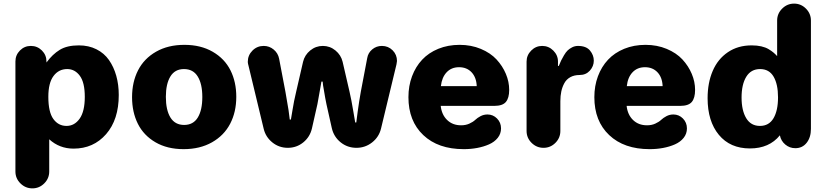

<svg xmlns="http://www.w3.org/2000/svg" viewBox="-20 -806 4549 1057"><path d="M64.9 138.2V-467.8Q64.9 -502.9 89.8 -528.1Q114.7 -553.2 149.9 -553.2Q185.5 -553.2 210.7 -528.1Q235.8 -502.9 235.8 -467.8V-461.9Q269 -507.3 309.1 -531.7Q349.1 -556.2 414.1 -556.2Q468.3 -556.2 511 -534.7Q553.7 -513.2 580.1 -475.3Q606.4 -437.5 620.1 -388.7Q633.8 -339.8 633.8 -283.2Q633.8 -147.5 564.2 -67.6Q494.6 12.2 384.8 12.2Q307.6 12.2 251 -39.1V138.2Q251 176.3 223.6 203.6Q196.3 231 158.2 231Q120.1 231 92.5 203.6Q64.9 176.3 64.9 138.2ZM246.1 -272.9Q246.1 -189 273.7 -150.9Q301.3 -112.8 346.2 -112.8Q390.1 -112.8 418.5 -152.8Q446.8 -192.9 446.8 -272.9Q446.8 -352.1 419.4 -388.9Q392.1 -425.8 350.1 -425.8Q303.2 -425.8 274.7 -387.7Q246.1 -349.6 246.1 -272.9Z M707 -271Q707 -354.5 740.2 -419.2Q773.4 -483.9 839.4 -521.5Q905.3 -559.1 995.1 -559.1Q1085.4 -559.1 1151.1 -521Q1216.8 -482.9 1248.8 -418.9Q1280.8 -355 1280.8 -272.9Q1280.8 -189.5 1247.1 -124.8Q1213.4 -60.1 1147 -22.5Q1080.6 15.1 990.7 15.1Q900.9 15.1 835.9 -22.7Q771 -60.5 739 -124.5Q707 -188.5 707 -271ZM893.1 -272.9Q893.1 -200.2 918.2 -159.2Q943.4 -118.2 993.7 -118.2Q1043.9 -118.2 1068.8 -158.9Q1093.8 -199.7 1093.8 -272Q1093.8 -343.8 1068.6 -384.8Q1043.5 -425.8 992.7 -425.8Q942.9 -425.8 918 -385Q893.1 -344.2 893.1 -272.9Z M1344.2 -465.8Q1344.2 -502 1369.9 -527.6Q1395.5 -553.2 1431.6 -553.2Q1462.9 -553.2 1486.8 -533.2Q1510.7 -513.2 1516.6 -482.9L1551.3 -300.8Q1562.5 -237.3 1568.4 -200.2L1575.2 -147.9H1581.5L1590.3 -200.2Q1597.7 -248 1610.4 -300.8L1648.4 -465.8Q1657.2 -502.9 1687.7 -528.1Q1718.3 -553.2 1757.3 -553.2Q1796.4 -553.2 1826.9 -528.1Q1857.4 -502.9 1866.2 -465.8L1904.3 -300.8Q1914.1 -259.3 1925.3 -191.9L1935.5 -131.8H1941.4L1949.2 -191.9Q1957 -248.5 1966.3 -300.8L2001.5 -485.8Q2006.3 -515.1 2029.3 -534.2Q2052.2 -553.2 2082.5 -553.2Q2117.2 -553.2 2141.4 -529.1Q2165.5 -504.9 2165.5 -470.2Q2165.5 -468.8 2162.6 -451.2L2077.6 -98.1Q2066.4 -51.8 2028.6 -22Q1990.7 7.8 1942.4 7.8Q1892.6 7.8 1855 -22.7Q1817.4 -53.2 1806.6 -101.1L1777.3 -231.9Q1771 -260.7 1762.2 -314.9Q1757.8 -336.4 1756.3 -356.9H1749.5L1742.2 -314.9Q1732.4 -255.9 1727.5 -232.9L1697.3 -99.1Q1686.5 -52.2 1649.7 -22.2Q1612.8 7.8 1564.5 7.8Q1516.1 7.8 1479.2 -22Q1442.4 -51.8 1431.6 -97.2L1347.7 -445.8Q1347.2 -447.8 1346.2 -451.7Q1345.2 -455.6 1344.7 -459.2Q1344.2 -462.9 1344.2 -465.8Z M2228.5 -271Q2228.5 -333 2248.3 -386Q2268.1 -439 2304 -477.3Q2339.8 -515.6 2393.1 -537.4Q2446.3 -559.1 2510.3 -559.1Q2573.7 -559.1 2627 -536.9Q2680.2 -514.6 2713.4 -478.8Q2746.6 -442.9 2764.9 -399.4Q2783.2 -356 2783.2 -311Q2783.2 -266.6 2765.1 -244.9Q2747.1 -223.1 2701.2 -223.1H2406.2Q2411.6 -174.3 2441.7 -145.3Q2471.7 -116.2 2518.6 -116.2Q2543.9 -116.2 2564.2 -125.5Q2584.5 -134.8 2596.2 -146Q2607.9 -157.2 2625.5 -166.5Q2643.1 -175.8 2663.6 -175.8Q2694.3 -175.8 2716.3 -153.6Q2738.3 -131.3 2738.3 -99.1Q2738.3 -69.8 2720.2 -47.1Q2702.1 -24.4 2672.1 -11.2Q2642.1 2 2606.9 8.5Q2571.8 15.1 2533.2 15.1Q2392.1 15.1 2310.3 -62.3Q2228.5 -139.6 2228.5 -271ZM2407.2 -332H2604.5Q2602.5 -379.9 2576.2 -408Q2549.8 -436 2507.3 -436Q2465.3 -436 2439 -408.2Q2412.6 -380.4 2407.2 -332Z M2878.9 -85V-466.8Q2878.9 -502 2904.3 -527.6Q2929.7 -553.2 2964.8 -553.2Q3000.5 -553.2 3026.1 -527.6Q3051.8 -502 3051.8 -466.8V-442.9H3056.2Q3064 -461.9 3069.3 -473.1Q3074.7 -484.4 3085 -501.7Q3095.2 -519 3105.2 -528.6Q3115.2 -538.1 3130.1 -545.7Q3145 -553.2 3162.1 -553.2Q3207 -553.2 3228 -527.8Q3249 -502.4 3249 -472.2Q3249 -441.4 3227.3 -417.2Q3205.6 -393.1 3170.9 -393.1Q3141.1 -393.1 3119.6 -381.1Q3098.1 -369.1 3086.7 -347.9Q3075.2 -326.7 3070.1 -302.5Q3064.9 -278.3 3064.9 -249V-85Q3064.9 -46.9 3037.6 -19.5Q3010.3 7.8 2972.2 7.8Q2934.1 7.8 2906.5 -19.5Q2878.9 -46.9 2878.9 -85Z M3252 -271Q3252 -333 3271.7 -386Q3291.5 -439 3327.4 -477.3Q3363.3 -515.6 3416.5 -537.4Q3469.7 -559.1 3533.7 -559.1Q3597.2 -559.1 3650.4 -536.9Q3703.6 -514.6 3736.8 -478.8Q3770 -442.9 3788.3 -399.4Q3806.6 -356 3806.6 -311Q3806.6 -266.6 3788.6 -244.9Q3770.5 -223.1 3724.6 -223.1H3429.7Q3435.1 -174.3 3465.1 -145.3Q3495.1 -116.2 3542 -116.2Q3567.4 -116.2 3587.6 -125.5Q3607.9 -134.8 3619.6 -146Q3631.3 -157.2 3648.9 -166.5Q3666.5 -175.8 3687 -175.8Q3717.8 -175.8 3739.7 -153.6Q3761.7 -131.3 3761.7 -99.1Q3761.7 -69.8 3743.7 -47.1Q3725.6 -24.4 3695.6 -11.2Q3665.5 2 3630.4 8.5Q3595.2 15.1 3556.6 15.1Q3415.5 15.1 3333.7 -62.3Q3252 -139.6 3252 -271ZM3430.7 -332H3627.9Q3626 -379.9 3599.6 -408Q3573.2 -436 3530.8 -436Q3488.8 -436 3462.4 -408.2Q3436 -380.4 3430.7 -332Z M3875.5 -265.1Q3875.5 -350.1 3903.6 -415.5Q3931.6 -481 3987.1 -518.6Q4042.5 -556.2 4118.2 -556.2Q4147.5 -556.2 4171.1 -550.8Q4194.8 -545.4 4211.7 -535.2Q4228.5 -524.9 4238 -516.8Q4247.6 -508.8 4258.3 -497.1V-692.9Q4258.3 -731 4285.9 -758.5Q4313.5 -786.1 4351.6 -786.1Q4389.6 -786.1 4417 -758.5Q4444.3 -731 4444.3 -692.9V-96.2Q4444.3 -49.8 4420.9 -20Q4397.5 9.8 4358.4 9.8Q4327.1 9.8 4303.2 -10.3Q4279.3 -30.3 4273.4 -61Q4214.8 11.2 4108.4 11.2Q3999.5 11.2 3937.5 -63.7Q3875.5 -138.7 3875.5 -265.1ZM4062.5 -269Q4062.5 -197.8 4088.1 -155.3Q4113.8 -112.8 4163.6 -112.8Q4213.4 -112.8 4238.3 -155Q4263.2 -197.3 4263.2 -270Q4263.2 -342.3 4238.8 -384Q4214.4 -425.8 4164.6 -425.8Q4114.3 -425.8 4088.4 -383.5Q4062.5 -341.3 4062.5 -269Z"/></svg>

Font: Jellee Roman
Style: Bold
Weight: 700
Designer: Alfredo Marco Pradil
Foundry: Alfredo Marco Pradil and JAM Design
Version: Version 1.000